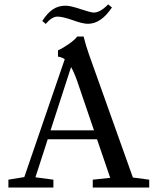

<svg xmlns="http://www.w3.org/2000/svg" viewBox="-20 -840 713 860"><path d="M374 -733.4Q350.1 -733.4 306.2 -749.5Q260.7 -765.6 237.3 -765.6Q212.9 -765.6 184.6 -732.9L169.4 -746.1Q191.4 -780.8 216.1 -797.6Q240.7 -814.5 273.4 -814.5Q295.9 -814.5 340.3 -799.3Q387.2 -783.7 399.9 -783.7Q428.7 -783.7 464.4 -820.3L481.4 -806.6Q432.6 -733.4 374 -733.4ZM17.6 0V-35.2L88.9 -46.9L270 -574.7Q258.3 -583.5 239.7 -586.4V-614.7Q259.3 -622.6 288.1 -642.8Q316.9 -663.1 325.7 -676.3H354.5Q365.7 -632.3 378.4 -596.7L575.2 -44.9L648.4 -35.2V0H395.5V-35.2L473.6 -43.5L414.6 -216.3H193.8L138.7 -45.9L219.2 -35.2V0ZM326.2 -475.6Q312 -516.1 298.3 -539.6L206.5 -256.3H400.9Z"/></svg>

Font: Elstob 8pt
Style: Regular
Weight: 400
Designer: Peter S. Baker
Version: Version 1.015